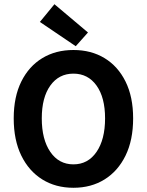

<svg xmlns="http://www.w3.org/2000/svg" viewBox="-20 -879 697 910"><path d="M328 11Q244 11 180.5 -28.5Q117 -68 81 -141.5Q45 -215 45 -318Q45 -420 81 -492.5Q117 -565 180.5 -603.5Q244 -642 328 -642Q412 -642 475.5 -603.5Q539 -565 575 -492.5Q611 -420 611 -318Q611 -215 575 -141.5Q539 -68 475.5 -28.5Q412 11 328 11ZM328 -100Q397 -100 437.5 -159Q478 -218 478 -318Q478 -417 437.5 -473.5Q397 -530 328 -530Q259 -530 218.5 -473.5Q178 -417 178 -318Q178 -218 218.5 -159Q259 -100 328 -100ZM339 -660 169 -775 238 -859 397 -725Z"/></svg>

Font: Narnoor
Style: Bold
Weight: 700
Designer: S. Sridhar Murthy
Foundry: SIL International
Version: Version 3.000